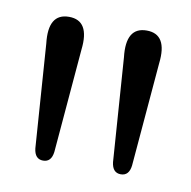

<svg xmlns="http://www.w3.org/2000/svg" viewBox="-46 -818 385 387"><g transform="rotate(10 146.0 -625.0)"><path d="M224 -478Q207 -478 204.5 -499.5L189.5 -711.5Q182.5 -772.5 225.5 -772.5Q268.5 -772.5 261.5 -712L243.5 -499.5Q241 -478 224 -478ZM65 -478Q48 -478 45.5 -499.5L30.5 -711.5Q23.5 -772.5 66.5 -772.5Q109.5 -772.5 102.5 -712L84.5 -499.5Q82 -478 65 -478Z"/></g></svg>

Font: Fraunces 9pt S050 Light
Style: Regular
Weight: 300
Version: Version 1.000; ttfautohint (v1.8.3)